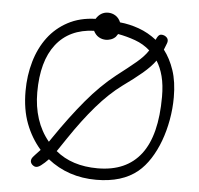

<svg xmlns="http://www.w3.org/2000/svg" viewBox="-52 -797 879 847"><g transform="rotate(5 387.0 -373.5)"><path d="M662 -394Q662 -446 652 -484.5Q642 -523 624 -551Q604 -523 568.5 -493Q533 -463 484 -428Q427 -386 372 -322.5Q317 -259 260 -174L223 -119L220 -115Q292 -55 406 -55Q533 -55 597.5 -139Q662 -223 662 -394ZM588 -593Q559 -619 521.5 -632.5Q484 -646 445 -653L436 -640Q427 -631 415.5 -627Q404 -623 393 -623Q376 -623 361.5 -631.5Q347 -640 338 -658Q229 -654 170.5 -579Q112 -504 112 -366Q112 -303 129.5 -249Q147 -195 182 -153L195 -172Q261 -269 323.5 -343.5Q386 -418 452 -470Q479 -491 500 -507.5Q521 -524 537.5 -538Q554 -552 566.5 -565.5Q579 -579 588 -593ZM714 -396Q714 -346 705 -296Q696 -246 679.5 -201.5Q663 -157 639.5 -120.5Q616 -84 587 -60Q519 -4 404 -4Q280 -4 189 -76Q173 -59 156.5 -46.5Q140 -34 128 -39Q117 -44 112.5 -53Q108 -62 113 -73Q115 -78 126.5 -90Q138 -102 149 -114Q107 -162 83.5 -224Q60 -286 60 -367Q60 -436 78 -498Q96 -560 131 -606.5Q166 -653 218.5 -681Q271 -709 340 -711Q360 -743 393 -743Q411 -743 426 -733.5Q441 -724 449 -705Q491 -701 533 -686Q575 -671 612 -642Q620 -661 628 -665Q636 -669 649 -664Q672 -653 663 -630L652 -602Q680 -566 697 -515.5Q714 -465 714 -396Z"/></g></svg>

Font: Nelagoney
Style: Regular
Weight: 400
Designer: Kanati
Foundry: Kanati and Michael Everson
Version: Version 2.000